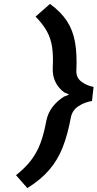

<svg xmlns="http://www.w3.org/2000/svg" viewBox="-20 -787 499 983"><path d="M120 176 62 110Q109 72.5 138.8 33.8Q168.5 -5 186.8 -53.2Q205 -101.5 217 -168Q225.5 -209.5 249.5 -240.2Q273.5 -271 307 -292L334 -303L309 -314Q280 -335 264.2 -366.5Q248.5 -398 250 -439Q253.5 -501 246.8 -546Q240 -591 219.5 -627.8Q199 -664.5 162 -702L236 -767Q292 -726 322.8 -679Q353.5 -632 364.2 -570.5Q375 -509 371 -425Q369.5 -390 396 -369.5Q422.5 -349 459 -342L451 -270Q412 -263.5 381.2 -243Q350.5 -222.5 343 -187Q326.5 -97 300.5 -31.5Q274.5 34 231.2 83.8Q188 133.5 120 176Z"/></svg>

Font: Expletus Sans
Style: Italic
Weight: 400
Italic angle: -7°
Designer: Jasper de Waard
Foundry: Designtown
Version: Version 7.500